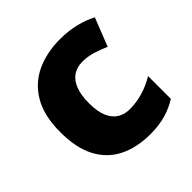

<svg xmlns="http://www.w3.org/2000/svg" viewBox="-152 -692 834 834"><g transform="rotate(-45 264.5 -275.0)"><path d="M315 10Q233 10 172 -20Q111 -50 77.5 -112.5Q44 -175 44 -273Q44 -373 81 -436.5Q118 -500 182.5 -530Q247 -560 329 -560Q378 -560 422.5 -549.5Q467 -539 503 -520L452 -390Q419 -404 389.5 -413Q360 -422 328 -422Q295 -422 271 -406Q247 -390 234 -357Q221 -324 221 -274Q221 -223 234.5 -191.5Q248 -160 272 -145Q296 -130 328 -130Q370 -130 410 -142Q450 -154 486 -176V-36Q453 -15 411.5 -2.5Q370 10 315 10Z"/></g></svg>

Font: Noto Sans Oriya ExtraBold
Style: Regular
Weight: 800
Version: Version 2.003